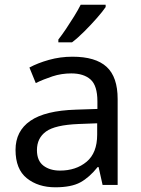

<svg xmlns="http://www.w3.org/2000/svg" viewBox="-20 -786 601 816"><path d="M288 -545Q386 -545 433 -502Q480 -459 480 -365V0H416L399 -76H395Q360 -32 321.5 -11Q283 10 215 10Q142 10 94 -28.5Q46 -67 46 -149Q46 -229 109 -272.5Q172 -316 303 -320L394 -323V-355Q394 -422 365 -448Q336 -474 283 -474Q241 -474 203 -461.5Q165 -449 132 -433L105 -499Q140 -518 188 -531.5Q236 -545 288 -545ZM314 -259Q214 -255 175.5 -227Q137 -199 137 -148Q137 -103 164.5 -82Q192 -61 235 -61Q303 -61 348 -98.5Q393 -136 393 -214V-262ZM429 -756Q417 -738 392 -709.5Q367 -681 338.5 -652.5Q310 -624 286 -606H228V-618Q243 -637 260.5 -663Q278 -689 295 -716.5Q312 -744 323 -766H429Z"/></svg>

Font: Noto Sans Gothic
Style: Regular
Weight: 400
Designer: Monotype Design Team
Foundry: Monotype Imaging Inc.
Version: Version 2.001; ttfautohint (v1.8.4.7-5d5b)